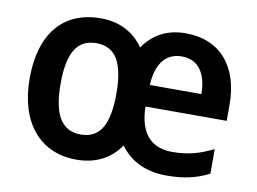

<svg xmlns="http://www.w3.org/2000/svg" viewBox="-65 -647 1007 752"><g transform="rotate(10 438.0 -271.0)"><path d="M617 -552C545 -552 489 -523 450 -466C411 -523 351 -552 280 -552C129 -552 45 -449 45 -272C45 -95 137 10 279 10C354 10 414 -19 453 -77C495 -19 558 10 638 10C708 10 757 -2 807 -27V-125C753 -98 706 -85 645 -85C559 -85 513 -137 511 -242H834V-307C834 -458 754 -552 617 -552ZM618 -460C686 -460 718 -406 718 -328H513C518 -418 557 -460 618 -460ZM279 -453C357 -453 390 -393 390 -271C390 -150 357 -90 280 -90C202 -90 168 -152 168 -272C168 -393 201 -453 279 -453Z"/></g></svg>

Font: Noto Sans Devanagari UI SemiCondensed SemiBold
Style: Regular
Weight: 600
Width: 4
Designer: Jelle Bosma - Monotype Design Team
Foundry: Monotype Imaging Inc.
Version: Version 2.004